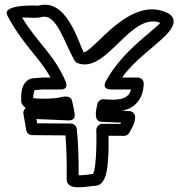

<svg xmlns="http://www.w3.org/2000/svg" viewBox="-20 -756 761 807"><path d="M384.6 -211.6C385.8 -199.1 387.7 -55.7 371.1 -25C367.6 -24.8 334.2 -18.8 310.4 -19.2C311.2 -95.7 308.4 -159.6 302.7 -214.3C301.3 -227.4 289.4 -236.6 278 -236.7L136.1 -237.8L133 -255.7L268.1 -249.9C274.5 -249.6 298.7 -250.7 293.8 -279.1C290.7 -297.3 287.1 -314.8 282.9 -331.7C276.7 -356.7 247.3 -351.3 225.2 -345.1C215.9 -342.4 145.2 -338.1 119.2 -344C119.9 -358.8 123.3 -373.2 126 -377.5L160.9 -380H232.3C232.3 -380 272.1 -375.7 255.3 -414.9C206.7 -528.1 136.3 -576.6 72.8 -682.6C105.7 -682.5 134.9 -678.5 154 -684C217.7 -702 248.7 -579 293.6 -501.5C296.4 -496.5 301.4 -492.5 306.3 -490.6C428.6 -443.9 528.3 -708.1 654 -660.1C619.9 -621.8 494 -540.8 426.2 -417C426.2 -417 401.9 -380 448.1 -380H530.8C520.5 -340.1 484.2 -332.9 415.8 -338.8C402.7 -339.9 391.5 -329.8 389.2 -319.1C383.6 -292.9 372.2 -245.4 406.5 -244L489.1 -240.4C488.2 -238.7 487.2 -236.8 486.3 -235.1L410 -235.7C397.8 -235.8 386.7 -224.5 384.6 -211.6ZM436.1 -185.5 501.8 -185C511.6 -184.9 521.4 -191.2 525.2 -200.8C529 -210.3 548 -233.7 548 -264C548 -276.4 537.7 -288.4 524.1 -289L492 -290.4C541.3 -299.3 582.3 -334.2 584 -404.4C584.4 -419.1 572.4 -430 559 -430H493.1C567.1 -535.6 712.2 -606 709.7 -667.1C709.1 -683.6 697.1 -695 686.4 -700.4C526.2 -780.4 375.2 -538.5 331.7 -536.2C305.5 -588.2 258.7 -764.2 141.3 -732.3C141.3 -732.3 -15.8 -741 11.1 -690.3C77.3 -565.5 146.1 -515.1 192.4 -430H160C159.6 -430 158.8 -430 158.2 -429.9L116.2 -426.9C114.4 -426.8 111.6 -426.3 109.5 -425.5C64.6 -409.2 69 -350.3 69 -333C69 -316.4 80.8 -306.7 88.5 -302.4C82.4 -297.8 76.6 -287.9 78.4 -277.7L90.4 -208.7C92.2 -198.2 102.3 -188.1 114.8 -188L255.1 -186.9C259.3 -137 261.4 -74.9 260.2 -3.4C259.6 36.5 311.1 30.8 311.1 30.8C334.9 31 361.6 27 372.6 25.3C428.5 29.4 431.6 -52.5 434.4 -90.9C437 -125.9 436.8 -160.8 436.1 -185.5Z"/></svg>

Font: Rocketfuel
Style: Regular
Weight: 400
Designer: Mew Too
Foundry: Cannot Into Space Fonts.
Version: Version 0.27